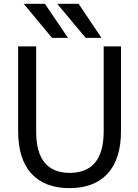

<svg xmlns="http://www.w3.org/2000/svg" viewBox="-20 -976 725 1008"><path d="M524.4 -732.4H615.2V-288.1Q615.2 -140.6 544.9 -64.5Q474.6 11.7 344.7 11.7Q214.8 11.7 145 -64.5Q75.2 -140.6 75.2 -288.1V-732.4H169.9V-284.2Q169.9 -69.3 345.7 -68.4Q523.4 -68.4 524.4 -284.2ZM429.7 -777.3 280.3 -956.1H392.6L512.7 -777.3ZM252.9 -777.3 104.5 -956.1H215.8L336.9 -777.3Z"/></svg>

Font: Gen Shin Gothic Regular
Style: Regular
Weight: 400
Designer: [Source Han Sans]
Ryoko NISHIZUKA  (kana & ideographs); Paul D. Hunt (Latin, Greek & Cyrillic); Wenlong ZHANG  (bopomofo
Version: Version 1.002.20150607